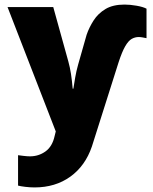

<svg xmlns="http://www.w3.org/2000/svg" viewBox="-20 -580 668 840"><path d="M525 -560Q549 -560 577.5 -555Q606 -550 621 -542V-413Q611 -415 602.5 -416.5Q594 -418 587 -418Q571 -418 556.5 -410Q542 -402 528 -378Q514 -354 499 -308L382 61Q353 146 287.5 193Q222 240 131 240Q112 240 91 237.5Q70 235 59 232V99Q66 100 83 102Q100 104 111 104Q149 104 179 82.5Q209 61 219 15L224 -5L13 -549H213L279 -311Q286 -286 290.5 -257Q295 -228 298 -192H301Q304 -212 309 -241Q314 -270 322 -298L359 -428Q370 -460 389.5 -490.5Q409 -521 441.5 -540.5Q474 -560 525 -560Z"/></svg>

Font: Noto Sans Disp ExtBd
Style: Regular
Weight: 800
Designer: Monotype Design Team
Foundry: Monotype Imaging Inc.
Version: Version 2.000;GOOG;noto-source:20170915:90ef993387c0; ttfaut